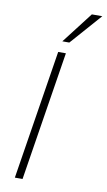

<svg xmlns="http://www.w3.org/2000/svg" viewBox="-102 -983 572 1031"><g transform="rotate(10 184.5 -467.5)"><path d="M57 0 169 -705H211L99 0ZM181 -765 312 -935H369L219 -765Z"/></g></svg>

Font: Mulish ExtraLight ExtraLight
Style: Italic
Weight: 250
Italic angle: -9°
Version: Version 3.603